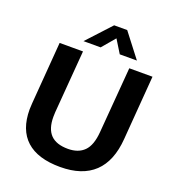

<svg xmlns="http://www.w3.org/2000/svg" viewBox="-164 -1055 1073 1189"><g transform="rotate(20 373.0 -460.5)"><path d="M69 -262Q69 -275 71 -303L103 -712H257L224 -299Q223 -288 223 -269Q223 -190 260.5 -151.5Q298 -113 375 -113Q443 -113 481.5 -151.5Q520 -190 527 -279L562 -712H715L682 -290Q671 -141 592 -66Q513 9 368 9Q220 9 144.5 -59.5Q69 -128 69 -262ZM351 -773H238L383 -930H469L590 -773H477L424 -859Z"/></g></svg>

Font: Muli ExtraBold
Style: Italic
Weight: 800
Italic angle: -4.541°
Designer: Vernon Adams
Foundry: Vernon Adams
Version: Version 2.000